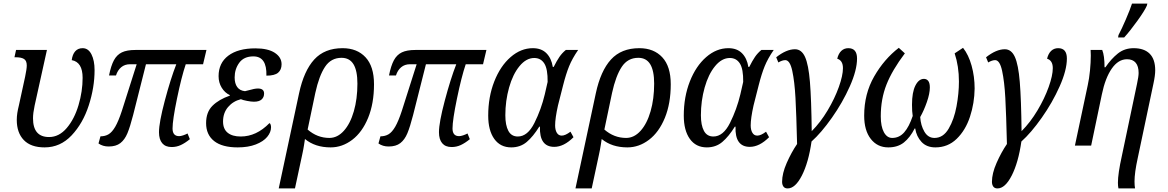

<svg xmlns="http://www.w3.org/2000/svg" viewBox="-20 -816 6544 1076"><path d="M74 -144Q74 -163 77 -182.5Q80 -202 86 -226L121 -387Q130 -430 130 -449Q130 -476 114.5 -485.5Q99 -495 70 -495H61L70 -536H243L174 -224Q165 -182 165 -153Q165 -48 255 -48Q311 -48 354 -98.5Q397 -149 420 -226.5Q443 -304 443 -380Q443 -468 382 -479Q386 -511 401.5 -528.5Q417 -546 443 -546Q475 -546 492.5 -511.5Q510 -477 510 -423Q510 -326 477.5 -225.5Q445 -125 381.5 -57.5Q318 10 230 10Q153 10 113.5 -31Q74 -72 74 -144Z M871 -75Q871 -129 903.5 -251.5Q936 -374 968 -456H798L726 -171Q709 -105 694 -69Q679 -33 654.5 -14Q630 5 589 5Q556 5 532 -12L543 -52Q569 -52 588.5 -63.5Q608 -75 626 -106Q644 -137 663 -195L746 -456H709Q679 -456 659 -439Q639 -422 630 -393H591Q602 -448 618.5 -478.5Q635 -509 663 -522.5Q691 -536 739 -536H1137L1118 -456H1021Q997 -385 972 -264Q947 -143 947 -96Q947 -53 984 -53Q993 -53 1006.5 -57.5Q1020 -62 1031 -68L1044 -36Q1017 -14 993 -3Q969 8 942 8Q907 8 889 -13.5Q871 -35 871 -75Z M1135 -126Q1135 -188 1171 -223.5Q1207 -259 1268 -280V-283Q1240 -296 1222.5 -324.5Q1205 -353 1205 -389Q1205 -463 1259.5 -504Q1314 -545 1411 -545Q1482 -545 1520 -520Q1558 -495 1558 -456Q1558 -425 1538.5 -408.5Q1519 -392 1473 -392Q1476 -500 1400 -500Q1347 -500 1321 -464.5Q1295 -429 1295 -382Q1295 -348 1309.5 -328Q1324 -308 1353 -305L1373 -310Q1407 -320 1425 -320Q1460 -320 1460 -292Q1460 -271 1446 -258.5Q1432 -246 1403 -246Q1388 -246 1364.5 -250.5Q1341 -255 1330 -260Q1286 -249 1258 -216Q1230 -183 1230 -135Q1230 -93 1256 -72Q1282 -51 1329 -51Q1417 -51 1490 -126Q1494 -125 1496.5 -118Q1499 -111 1499 -103Q1499 -75 1477.5 -49Q1456 -23 1413.5 -6.5Q1371 10 1312 10Q1225 10 1180 -25.5Q1135 -61 1135 -126Z M1656 -293Q1683 -419 1741 -482.5Q1799 -546 1900 -546Q1981 -546 2028.5 -495Q2076 -444 2076 -344Q2076 -236 2043 -155.5Q2010 -75 1954 -32.5Q1898 10 1833 10Q1746 10 1689 -37Q1688 -30 1684 -4Q1680 22 1674 49L1633 240H1542ZM1983 -347Q1983 -420 1961 -456Q1939 -492 1894 -492Q1835 -492 1801.5 -441.5Q1768 -391 1747 -295L1704 -90Q1758 -43 1826 -43Q1871 -43 1907 -83Q1943 -123 1963 -192.5Q1983 -262 1983 -347Z M2440 -75Q2440 -129 2472.5 -251.5Q2505 -374 2537 -456H2367L2295 -171Q2278 -105 2263 -69Q2248 -33 2223.5 -14Q2199 5 2158 5Q2125 5 2101 -12L2112 -52Q2138 -52 2157.5 -63.5Q2177 -75 2195 -106Q2213 -137 2232 -195L2315 -456H2278Q2248 -456 2228 -439Q2208 -422 2199 -393H2160Q2171 -448 2187.5 -478.5Q2204 -509 2232 -522.5Q2260 -536 2308 -536H2706L2687 -456H2590Q2566 -385 2541 -264Q2516 -143 2516 -96Q2516 -53 2553 -53Q2562 -53 2575.5 -57.5Q2589 -62 2600 -68L2613 -36Q2586 -14 2562 -3Q2538 8 2511 8Q2476 8 2458 -13.5Q2440 -35 2440 -75Z M2716 -168Q2716 -273 2750 -359.5Q2784 -446 2841.5 -496Q2899 -546 2966 -546Q3014 -546 3042 -518Q3070 -490 3078 -441H3083Q3100 -475 3115 -497Q3130 -519 3151 -536H3220Q3187 -488 3169.5 -445Q3152 -402 3136 -339L3107 -225Q3091 -153 3091 -113Q3091 -88 3100.5 -72Q3110 -56 3128 -56Q3148 -56 3177 -78L3194 -47Q3140 7 3086 7Q3002 7 3006 -106H3002Q2968 -51 2932 -20.5Q2896 10 2845 10Q2784 10 2750 -37.5Q2716 -85 2716 -168ZM3033 -287 3049 -357Q3050 -429 3030.5 -460Q3011 -491 2974 -491Q2929 -491 2891.5 -445.5Q2854 -400 2833 -325.5Q2812 -251 2812 -170Q2812 -114 2829 -82.5Q2846 -51 2882 -51Q2937 -51 2975 -127Q3013 -203 3033 -287Z M3319 -293Q3346 -419 3404 -482.5Q3462 -546 3563 -546Q3644 -546 3691.5 -495Q3739 -444 3739 -344Q3739 -236 3706 -155.5Q3673 -75 3617 -32.5Q3561 10 3496 10Q3409 10 3352 -37Q3351 -30 3347 -4Q3343 22 3337 49L3296 240H3205ZM3646 -347Q3646 -420 3624 -456Q3602 -492 3557 -492Q3498 -492 3464.5 -441.5Q3431 -391 3410 -295L3367 -90Q3421 -43 3489 -43Q3534 -43 3570 -83Q3606 -123 3626 -192.5Q3646 -262 3646 -347Z M3812 -168Q3812 -273 3846 -359.5Q3880 -446 3937.5 -496Q3995 -546 4062 -546Q4110 -546 4138 -518Q4166 -490 4174 -441H4179Q4196 -475 4211 -497Q4226 -519 4247 -536H4316Q4283 -488 4265.5 -445Q4248 -402 4232 -339L4203 -225Q4187 -153 4187 -113Q4187 -88 4196.5 -72Q4206 -56 4224 -56Q4244 -56 4273 -78L4290 -47Q4236 7 4182 7Q4098 7 4102 -106H4098Q4064 -51 4028 -20.5Q3992 10 3941 10Q3880 10 3846 -37.5Q3812 -85 3812 -168ZM4129 -287 4145 -357Q4146 -429 4126.5 -460Q4107 -491 4070 -491Q4025 -491 3987.5 -445.5Q3950 -400 3929 -325.5Q3908 -251 3908 -170Q3908 -114 3925 -82.5Q3942 -51 3978 -51Q4033 -51 4071 -127Q4109 -203 4129 -287Z M4363 203Q4363 156 4389 97Q4415 38 4447 -9Q4443 -175 4438 -267Q4433 -359 4420 -419Q4407 -479 4381 -479Q4364 -479 4342 -466L4330 -495Q4387 -540 4435 -540Q4472 -540 4491.5 -497Q4511 -454 4519 -357Q4527 -260 4529 -81Q4578 -130 4618 -197Q4658 -264 4681 -328.5Q4704 -393 4704 -434Q4704 -477 4672 -487Q4679 -516 4695 -531Q4711 -546 4734 -546Q4783 -546 4783 -488Q4783 -423 4742.5 -332Q4702 -241 4642 -156Q4582 -71 4528 -23Q4511 95 4474 167.5Q4437 240 4394 240Q4378 240 4370.5 229.5Q4363 219 4363 203Z M4823 -168Q4823 -290 4879 -387.5Q4935 -485 5017 -548L5051 -517Q4980 -423 4948 -342Q4916 -261 4916 -164Q4916 -107 4933.5 -75Q4951 -43 4980 -43Q5020 -43 5047.5 -74.5Q5075 -106 5095 -166Q5091 -190 5091 -229Q5091 -299 5110 -336.5Q5129 -374 5158 -374Q5173 -374 5182 -362.5Q5191 -351 5191 -326Q5191 -292 5174.5 -244.5Q5158 -197 5137 -160Q5140 -113 5160.5 -78Q5181 -43 5217 -43Q5266 -43 5296.5 -95Q5327 -147 5340.5 -220Q5354 -293 5354 -359Q5354 -445 5330 -517L5377 -548Q5408 -509 5425 -448Q5442 -387 5442 -320Q5441 -238 5416 -162Q5391 -86 5341.5 -38Q5292 10 5222 10Q5173 10 5144.5 -20.5Q5116 -51 5109 -96H5106Q5080 -45 5045.5 -17.5Q5011 10 4958 10Q4897 10 4860 -37.5Q4823 -85 4823 -168Z M5539 203Q5539 156 5565 97Q5591 38 5623 -9Q5619 -175 5614 -267Q5609 -359 5596 -419Q5583 -479 5557 -479Q5540 -479 5518 -466L5506 -495Q5563 -540 5611 -540Q5648 -540 5667.5 -497Q5687 -454 5695 -357Q5703 -260 5705 -81Q5754 -130 5794 -197Q5834 -264 5857 -328.5Q5880 -393 5880 -434Q5880 -477 5848 -487Q5855 -516 5871 -531Q5887 -546 5910 -546Q5959 -546 5959 -488Q5959 -423 5918.5 -332Q5878 -241 5818 -156Q5758 -71 5704 -23Q5687 95 5650 167.5Q5613 240 5570 240Q5554 240 5546.5 229.5Q5539 219 5539 203Z M6245 208Q6245 157 6267 58L6352 -346Q6361 -388 6361 -407Q6361 -445 6344.5 -464.5Q6328 -484 6296 -484Q6247 -484 6210.5 -431.5Q6174 -379 6155 -287L6095 0H6004L6076 -339Q6084 -375 6088.5 -421Q6093 -467 6093 -505Q6093 -527 6092 -536H6157Q6170 -505 6170 -439H6175Q6207 -486 6244.5 -516Q6282 -546 6333 -546Q6392 -546 6423 -515Q6454 -484 6454 -422Q6454 -393 6444 -347L6356 70Q6338 152 6338 201Q6338 224 6341 240H6248Q6245 227 6245 208ZM6248 -619Q6266 -653 6289.5 -707.5Q6313 -762 6324 -796H6410L6407 -784Q6395 -756 6353.5 -698.5Q6312 -641 6280 -606H6246Z"/></svg>

Font: Noto Serif Narrow
Style: Italic
Weight: 400
Width: 4
Italic angle: -12°
Designer: Monotype Design Team
Foundry: Monotype Imaging Inc.
Version: Version 1.001